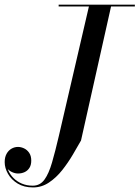

<svg xmlns="http://www.w3.org/2000/svg" viewBox="-52 -770 596 820"><path d="M89 30.5Q50.5 30.5 23.5 14Q-3.5 -2.5 -17.8 -27.5Q-32 -52.5 -32 -77.5Q-32 -98.5 -24 -113Q-16 -127.5 -3 -135Q10 -142.5 25 -142.5Q37.5 -142.5 50.5 -136.5Q63.5 -130.5 72.5 -117.5Q81.5 -104.5 81.5 -84Q81.5 -65 73.5 -52.8Q65.5 -40.5 52.8 -34.8Q40 -29 25 -29Q12.5 -29 -0.5 -35Q-13.5 -41 -22.2 -51.8Q-31 -62.5 -31 -77.5H-24.5Q-24 -60 -16.5 -42.2Q-9 -24.5 5.5 -9.8Q20 5 41 14Q62 23 88 23Q119 23 137.8 -2.8Q156.5 -28.5 170.2 -76Q184 -123.5 199.5 -190L329.5 -750H424L294 -170Q279 -143.5 259 -109.5Q239 -75.5 213.8 -43.5Q188.5 -11.5 157.2 9.5Q126 30.5 89 30.5ZM198.5 -742.5V-750H524V-742.5Z"/></svg>

Font: Bodoni Moda 28pt
Style: Italic
Weight: 400
Italic angle: -13°
Designer: Owen Earl
Foundry: indestructible type
Version: Version 2.004